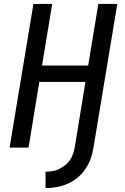

<svg xmlns="http://www.w3.org/2000/svg" viewBox="-20 -755 640 982"><path d="M213 207V123Q230 123 247 120.5Q264 118 280.5 110.5Q297 103 311.5 91.5Q326 80 336.5 65Q347 50 353 33.5Q359 17 362 0L417 -336H181L126 0H29L151 -735H247L195 -420H431L483 -735H580L458 0Q454 28 444 56Q434 84 417 109Q400 134 376.5 153.5Q353 173 325.5 185Q298 197 269.5 202Q241 207 213 207Z"/></svg>

Font: Iosevka Curly MdExObl
Style: Regular
Weight: 500
Width: 7
Italic angle: -9°
Monospace: yes
Designer: Belleve Invis
Foundry: Belleve Invis
Version: Version 11.1.0; ttfautohint (v1.8.3)